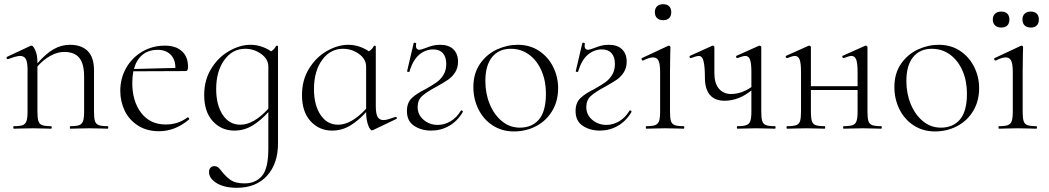

<svg xmlns="http://www.w3.org/2000/svg" viewBox="-20 -612 4988 913"><path d="M492 0Q469 0 456 -1L404 -2L351 -1Q338 0 315 0Q312 0 312 -6Q312 -12 315 -12Q344 -12 357 -17Q370 -22 375 -36.5Q380 -51 380 -81V-248Q380 -309 357 -337Q334 -365 285 -365Q253 -365 219.5 -346.5Q186 -328 158 -296V-81Q158 -51 162.5 -36.5Q167 -22 180.5 -17Q194 -12 223 -12Q226 -12 226 -6Q226 0 223 0Q200 0 187 -1L135 -2L82 -1Q69 0 46 0Q43 0 43 -6Q43 -12 46 -12Q75 -12 88 -17Q101 -22 106 -36.5Q111 -51 111 -81V-281Q111 -316 103 -331Q95 -346 75 -346Q59 -346 19 -331H17Q13 -331 11.5 -335.5Q10 -340 14 -342L125 -394Q127 -395 130 -395Q138 -395 148 -372.5Q158 -350 158 -315V-311Q198 -357 235 -378Q272 -399 312 -399Q368 -399 397.5 -369Q427 -339 427 -278V-81Q427 -51 431.5 -36.5Q436 -22 449.5 -17Q463 -12 492 -12Q495 -12 495 -6Q495 0 492 0Z M873 -54Q876 -54 878.5 -50.5Q881 -47 879 -44Q813 12 736 12Q678 12 636 -15Q594 -42 573 -85.5Q552 -129 552 -180Q552 -240 580 -289Q608 -338 656.5 -366.5Q705 -395 764 -395Q816 -395 845 -368.5Q874 -342 874 -296Q874 -284 871.5 -279Q869 -274 862 -274L614 -273Q609 -245 609 -218Q609 -130 651.5 -75Q694 -20 768 -20Q827 -20 872 -54ZM617 -284 814 -289Q814 -330 791 -352.5Q768 -375 730 -375Q686 -375 657.5 -351.5Q629 -328 617 -284Z M1302 -392V70Q1302 166 1250 223.5Q1198 281 1106 281Q1047 281 1010.5 259Q974 237 974 206Q974 192 981.5 185Q989 178 999 178Q1010 178 1018 184.5Q1026 191 1036 205Q1057 231 1079 245.5Q1101 260 1143 260Q1195 260 1225.5 225Q1256 190 1256 94V-79Q1220 -39 1180.5 -15Q1141 9 1094 9Q1033 9 992 -35.5Q951 -80 951 -160Q951 -232 985 -286.5Q1019 -341 1070.5 -370Q1122 -399 1171 -399Q1198 -399 1223.5 -390.5Q1249 -382 1269 -368Q1285 -377 1293 -394Q1294 -395 1298 -394.5Q1302 -394 1302 -392ZM1256 -95V-295Q1256 -331 1222 -355.5Q1188 -380 1146 -380Q1085 -380 1046.5 -326.5Q1008 -273 1008 -188Q1008 -113 1039 -66Q1070 -19 1123 -19Q1186 -19 1256 -95Z M1862 -56Q1866 -56 1867 -51.5Q1868 -47 1864 -46L1753 7L1749 8Q1740 8 1730.5 -17.5Q1721 -43 1721 -79Q1685 -39 1645.5 -15Q1606 9 1559 9Q1498 9 1457 -35.5Q1416 -80 1416 -160Q1416 -232 1450 -286.5Q1484 -341 1535.5 -370Q1587 -399 1636 -399Q1663 -399 1688.5 -390.5Q1714 -382 1734 -368Q1750 -377 1758 -394Q1759 -395 1763 -394.5Q1767 -394 1767 -392V-106Q1767 -72 1775.5 -56.5Q1784 -41 1804 -41Q1814 -41 1828.5 -45.5Q1843 -50 1860 -56ZM1721 -95V-295Q1721 -331 1687 -355.5Q1653 -380 1611 -380Q1550 -380 1511.5 -326.5Q1473 -273 1473 -188Q1473 -113 1504 -66Q1535 -19 1588 -19Q1651 -19 1721 -95Z M1927 -271Q1927 -270 1923 -270Q1915 -270 1916 -274L1947 -407Q1949 -409 1951 -409Q1954 -409 1957 -407.5Q1960 -406 1959 -405Q1958 -401 1958 -394Q1958 -384 1963 -379.5Q1968 -375 1974 -375Q1980 -375 2002 -383Q2022 -391 2037.5 -395Q2053 -399 2073 -399Q2114 -399 2136 -377.5Q2158 -356 2158 -319Q2158 -289 2144 -267.5Q2130 -246 2110 -232.5Q2090 -219 2056 -200Q2009 -175 1987.5 -155.5Q1966 -136 1966 -103Q1966 -66 1994.5 -42Q2023 -18 2062 -18Q2093 -18 2122 -35Q2151 -52 2171 -85Q2172 -87 2175 -87Q2178 -87 2180 -84Q2182 -81 2180 -78Q2154 -35 2115 -13Q2076 9 2030 9Q1984 9 1949.5 -13.5Q1915 -36 1915 -84Q1915 -123 1937.5 -145Q1960 -167 2005 -189Q2037 -207 2056 -220.5Q2075 -234 2088.5 -255.5Q2102 -277 2102 -308Q2102 -341 2086 -359Q2070 -377 2040 -377Q2003 -377 1973 -351.5Q1943 -326 1927 -271Z M2231 -198Q2231 -263 2262.5 -308.5Q2294 -354 2342.5 -376.5Q2391 -399 2442 -399Q2500 -399 2543.5 -370Q2587 -341 2610.5 -293.5Q2634 -246 2634 -193Q2634 -131 2605.5 -84Q2577 -37 2529 -12Q2481 13 2424 13Q2367 13 2323 -15.5Q2279 -44 2255 -92.5Q2231 -141 2231 -198ZM2576 -167Q2576 -227 2555 -275.5Q2534 -324 2496 -352Q2458 -380 2409 -380Q2352 -380 2320 -340.5Q2288 -301 2288 -227Q2288 -167 2309 -116.5Q2330 -66 2367 -35.5Q2404 -5 2452 -5Q2510 -5 2543 -44Q2576 -83 2576 -167Z M2729 -271Q2729 -270 2725 -270Q2717 -270 2718 -274L2749 -407Q2751 -409 2753 -409Q2756 -409 2759 -407.5Q2762 -406 2761 -405Q2760 -401 2760 -394Q2760 -384 2765 -379.5Q2770 -375 2776 -375Q2782 -375 2804 -383Q2824 -391 2839.5 -395Q2855 -399 2875 -399Q2916 -399 2938 -377.5Q2960 -356 2960 -319Q2960 -289 2946 -267.5Q2932 -246 2912 -232.5Q2892 -219 2858 -200Q2811 -175 2789.5 -155.5Q2768 -136 2768 -103Q2768 -66 2796.5 -42Q2825 -18 2864 -18Q2895 -18 2924 -35Q2953 -52 2973 -85Q2974 -87 2977 -87Q2980 -87 2982 -84Q2984 -81 2982 -78Q2956 -35 2917 -13Q2878 9 2832 9Q2786 9 2751.5 -13.5Q2717 -36 2717 -84Q2717 -123 2739.5 -145Q2762 -167 2807 -189Q2839 -207 2858 -220.5Q2877 -234 2890.5 -255.5Q2904 -277 2904 -308Q2904 -341 2888 -359Q2872 -377 2842 -377Q2805 -377 2775 -351.5Q2745 -326 2729 -271Z M3053 -12Q3082 -12 3095.5 -17Q3109 -22 3114 -36.5Q3119 -51 3119 -81V-270Q3119 -307 3111.5 -323Q3104 -339 3086 -339Q3067 -339 3038 -324H3037Q3033 -324 3031 -329Q3029 -334 3033 -336L3157 -394L3161 -395Q3163 -395 3165.5 -393Q3168 -391 3168 -388Q3168 -382 3167 -348.5Q3166 -315 3166 -271V-81Q3166 -51 3170.5 -36.5Q3175 -22 3188.5 -17Q3202 -12 3231 -12Q3234 -12 3234 -6Q3234 0 3231 0Q3208 0 3195 -1L3142 -2L3090 -1Q3076 0 3053 0Q3051 0 3051 -6Q3051 -12 3053 -12ZM3094 -554Q3094 -572 3104.5 -582Q3115 -592 3134 -592Q3152 -592 3162 -582Q3172 -572 3172 -554Q3172 -536 3162 -526Q3152 -516 3134 -516Q3115 -516 3104.5 -526Q3094 -536 3094 -554Z M3665 0Q3641 0 3627 -1L3577 -2L3526 -1Q3511 0 3486 0Q3484 0 3484 -6Q3484 -12 3486 -12Q3515 -12 3529 -17Q3543 -22 3548 -36.5Q3553 -51 3553 -81V-182Q3493 -133 3425 -133Q3379 -133 3355.5 -161Q3332 -189 3332 -242Q3332 -292 3326 -319Q3320 -346 3303 -346Q3293 -346 3266 -336H3264Q3260 -336 3259 -341Q3258 -346 3262 -347L3366 -394L3369 -395Q3372 -395 3374.5 -393Q3377 -391 3377 -388V-264Q3377 -216 3398.5 -190.5Q3420 -165 3456 -165Q3482 -165 3507 -174Q3532 -183 3553 -198V-270Q3553 -311 3546.5 -328.5Q3540 -346 3524 -346Q3514 -346 3487 -336H3485Q3482 -336 3480.5 -341Q3479 -346 3483 -347L3588 -394L3591 -395Q3594 -395 3597 -393Q3600 -391 3600 -388V-81Q3600 -51 3604.5 -36.5Q3609 -22 3622.5 -17Q3636 -12 3665 -12Q3668 -12 3668 -6Q3668 0 3665 0Z M4171 0Q4146 0 4132 -1L4083 -2L4030 -1Q4016 0 3992 0Q3989 0 3989 -6Q3989 -12 3992 -12Q4021 -12 4034.5 -17Q4048 -22 4053 -36.5Q4058 -51 4058 -81V-184H3836V-81Q3836 -51 3840.5 -36.5Q3845 -22 3858.5 -17Q3872 -12 3902 -12Q3904 -12 3904 -6Q3904 0 3902 0Q3877 0 3863 -1L3814 -2L3762 -1Q3748 0 3723 0Q3720 0 3720 -6Q3720 -12 3723 -12Q3753 -12 3766.5 -17Q3780 -22 3784.5 -36.5Q3789 -51 3789 -81V-270Q3789 -311 3782.5 -328.5Q3776 -346 3760 -346Q3749 -346 3724 -336H3722Q3718 -336 3716.5 -341Q3715 -346 3719 -347L3824 -394L3828 -395Q3830 -395 3833 -393Q3836 -391 3836 -388V-202H4058V-270Q4058 -311 4051.5 -328.5Q4045 -346 4029 -346Q4018 -346 3993 -336H3991Q3987 -336 3985.5 -341Q3984 -346 3988 -347L4093 -394L4097 -395Q4099 -395 4102 -393Q4105 -391 4105 -388V-81Q4105 -51 4109.5 -36.5Q4114 -22 4127.5 -17Q4141 -12 4171 -12Q4173 -12 4173 -6Q4173 0 4171 0Z M4233 -198Q4233 -263 4264.5 -308.5Q4296 -354 4344.5 -376.5Q4393 -399 4444 -399Q4502 -399 4545.5 -370Q4589 -341 4612.5 -293.5Q4636 -246 4636 -193Q4636 -131 4607.5 -84Q4579 -37 4531 -12Q4483 13 4426 13Q4369 13 4325 -15.5Q4281 -44 4257 -92.5Q4233 -141 4233 -198ZM4578 -167Q4578 -227 4557 -275.5Q4536 -324 4498 -352Q4460 -380 4411 -380Q4354 -380 4322 -340.5Q4290 -301 4290 -227Q4290 -167 4311 -116.5Q4332 -66 4369 -35.5Q4406 -5 4454 -5Q4512 -5 4545 -44Q4578 -83 4578 -167Z M4730 -12Q4759 -12 4772.5 -17Q4786 -22 4791 -36.5Q4796 -51 4796 -81V-270Q4796 -307 4788.5 -323Q4781 -339 4763 -339Q4744 -339 4715 -324H4714Q4710 -324 4708 -329Q4706 -334 4710 -336L4834 -394L4838 -395Q4840 -395 4842.5 -393Q4845 -391 4845 -388Q4845 -382 4844 -348.5Q4843 -315 4843 -271V-81Q4843 -51 4847.5 -36.5Q4852 -22 4865.5 -17Q4879 -12 4908 -12Q4911 -12 4911 -6Q4911 0 4908 0Q4885 0 4872 -1L4819 -2L4767 -1Q4753 0 4730 0Q4728 0 4728 -6Q4728 -12 4730 -12ZM4701 -519Q4701 -537 4712 -547Q4723 -557 4741 -557Q4760 -557 4770 -547Q4780 -537 4780 -519Q4780 -501 4770 -491Q4760 -481 4741 -481Q4723 -481 4712 -491Q4701 -501 4701 -519ZM4842 -519Q4842 -537 4852.5 -547Q4863 -557 4882 -557Q4900 -557 4910 -547Q4920 -537 4920 -519Q4920 -501 4910 -491Q4900 -481 4882 -481Q4863 -481 4852.5 -491Q4842 -501 4842 -519Z"/></svg>

Font: Cormorant Infant Light
Style: Regular
Weight: 300
Designer: Christian Thalmann (Catharsis Fonts)
Version: Version 3.000